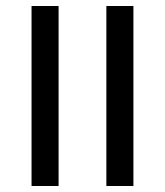

<svg xmlns="http://www.w3.org/2000/svg" viewBox="-20 -619 549 639"><path d="M85 0V-599H175V0ZM334 0V-599H424V0Z"/></svg>

Font: Noto Sans Hebrew Droid
Style: Regular
Weight: 400
Designer: Monotype Design Team
Foundry: Monotype Imaging Inc.
Version: Version 1.100